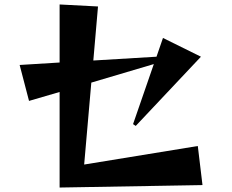

<svg xmlns="http://www.w3.org/2000/svg" viewBox="-20 -824 1040 860"><path d="M247 -412 110 -372 68 -533 247 -544V-804L419 -795L398 -553L681 -570L710 -654L880 -570L588 -260L576 -268L669 -537L389 -454L357 -87L866 -170L887 5L247 16Z"/></svg>

Font: Tiejili SC
Style: Regular
Weight: 400
Designer: Buernia
Foundry: Ershou Xiaoxi Press
Version: Version 1.100